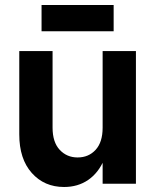

<svg xmlns="http://www.w3.org/2000/svg" viewBox="-20 -734 620 767"><path d="M236 13Q157 13 107 -43Q57 -99 57 -197V-530H190V-224Q190 -166 218.5 -135.5Q247 -105 290 -105Q334 -105 362 -135.5Q390 -166 390 -224H419Q419 -150 396 -96.5Q373 -43 332 -15Q291 13 236 13ZM390 0V-530H523V0ZM146 -609V-714H434V-609Z"/></svg>

Font: Radio Canada Big SemiBold
Style: Regular
Weight: 600
Designer: Étienne Aubert Bonn
Foundry: Coppers and Brasses
Version: Version 1.001